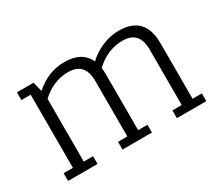

<svg xmlns="http://www.w3.org/2000/svg" viewBox="-105 -830 1233 1073"><g transform="rotate(-30 511.0 -293.0)"><path d="M421 0H611V-50H551V-408Q551 -432 548 -453Q628 -527 725 -527Q832 -527 832 -408V-50H772V0H962V-50H902V-408Q902 -586 734 -586Q678 -586 623.5 -562Q569 -538 534 -503Q497 -586 383 -586Q277 -586 193 -510L177 -572H130H70V-522H130V-50H70V0H260V-50H200V-455Q278 -527 374 -527Q481 -527 481 -408V-50H421Z"/></g></svg>

Font: Glegoo
Style: Regular
Weight: 400
Version: Version 2.0.1; ttfautohint (v0.9) -r 48 -G 60